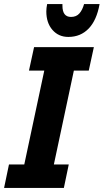

<svg xmlns="http://www.w3.org/2000/svg" viewBox="-20 -921 508 941"><path d="M0 0 24 -115H99L197 -575H122L147 -690H440L415 -575H342L244 -115H317L293 0ZM207 -865Q207 -873 208 -882Q209 -891 211 -901H286V-893Q286 -838 328 -838Q354 -838 369 -855Q384 -872 392 -901H468Q454 -822 414.5 -781Q375 -740 315 -740Q267 -740 237 -774.5Q207 -809 207 -865Z"/></svg>

Font: Radio Canada Condensed
Style: Bold Italic
Weight: 700
Width: 3
Italic angle: -12°
Designer: Charles Daoud, Etienne Aubert Bonn, Alexandre Saumier Demers, Jacques Le Bailly
Foundry: Radio-Canada
Version: Version 2.104; ttfautohint (v1.8.4.7-5d5b);gftools[0.9.28.de